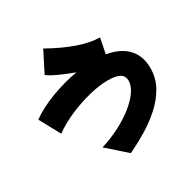

<svg xmlns="http://www.w3.org/2000/svg" viewBox="-170 -849 1098 1104"><g transform="rotate(-30 379.5 -297.5)"><path d="M391 89 266 -21Q334 -42 392.5 -72.5Q451 -103 495 -138.5Q539 -174 563.5 -210Q588 -246 588 -279Q588 -310 563 -325Q538 -340 485 -340Q428 -340 358 -322.5Q288 -305 220 -275.5Q152 -246 100 -208L26 -344Q89 -389 176.5 -422Q264 -455 352 -470Q300 -489 255 -509.5Q210 -530 186 -548L255 -684Q446 -577 570 -576L550 -475Q639 -460 686 -410Q733 -360 733 -279Q733 -213 702 -157.5Q671 -102 620.5 -56.5Q570 -11 510 25Q450 61 391 89Z"/></g></svg>

Font: Mochiy Pop P One
Style: Regular
Weight: 400
Designer: FONTDASU
Foundry: FONTDASU / Google Inc. / Adobe
Version: Version 2.000